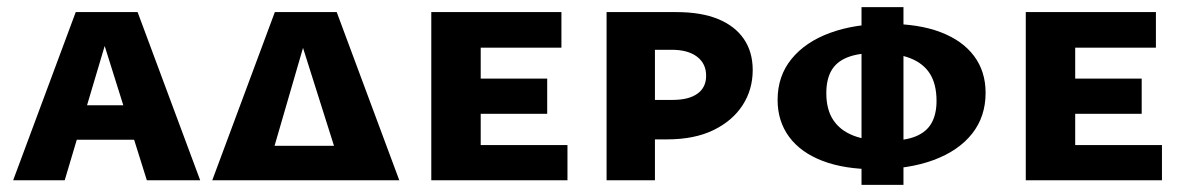

<svg xmlns="http://www.w3.org/2000/svg" viewBox="-20 -507 3325 540"><path d="M17 0 193 -473H367L543 0H393L258 -430H290L162 0ZM121 -114 155 -211H385L430 -114Z M577 0 753 -473H927L1103 0H950L814 -430H849L724 0ZM653 0 687 -97H988L1032 0Z M1193 0V-473H1332V0ZM1243 0V-99H1576V0ZM1243 -187V-286H1519V-187ZM1243 -373V-473H1559V-373Z M1686 0V-473H1882Q1952 -473 1999.5 -453.5Q2047 -434 2072 -397.5Q2097 -361 2097 -310Q2097 -255 2068.5 -211Q2040 -167 1986.5 -141Q1933 -115 1856 -115H1756V-226H1872Q1917 -226 1941.5 -243.5Q1966 -261 1966 -294Q1966 -328 1940.5 -347.5Q1915 -367 1869 -367H1822V0Z M2441 -31Q2355 -31 2293.5 -54.5Q2232 -78 2199.5 -122Q2167 -166 2167 -226Q2167 -293 2206 -341Q2245 -389 2314.5 -414.5Q2384 -440 2476 -440Q2564 -440 2625.5 -416.5Q2687 -393 2719.5 -349.5Q2752 -306 2752 -246Q2752 -179 2714 -131Q2676 -83 2606 -57Q2536 -31 2441 -31ZM2475 -111Q2525 -111 2555.5 -123.5Q2586 -136 2600 -161Q2614 -186 2614 -223Q2614 -270 2595.5 -299.5Q2577 -329 2539.5 -343.5Q2502 -358 2444 -358Q2394 -358 2363 -345.5Q2332 -333 2318 -308Q2304 -283 2304 -245Q2304 -199 2323.5 -169.5Q2343 -140 2380.5 -125.5Q2418 -111 2475 -111ZM2403 13V-487H2521V13Z M2865 0V-473H3004V0ZM2915 0V-99H3248V0ZM2915 -187V-286H3191V-187ZM2915 -373V-473H3231V-373Z"/></svg>

Font: Ysabeau SC ExtraBold
Style: Regular
Weight: 800
Designer: Christian Thalmann (Catharsis Fonts)
Version: Version 2.001;gftools[0.9.30]; featfreeze: smcp